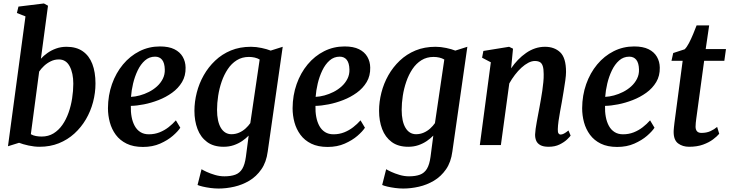

<svg xmlns="http://www.w3.org/2000/svg" viewBox="-20 -837 4210 1108"><path d="M216 -498Q231.5 -515.5 253.8 -531.2Q276 -547 303.8 -557Q331.5 -567 364 -567Q420.5 -567 457.5 -541.2Q494.5 -515.5 512.8 -468Q531 -420.5 531 -355.5Q531 -301 517 -248Q503 -195 475.8 -148.5Q448.5 -102 409.2 -66.2Q370 -30.5 319.5 -10.2Q269 10 208.5 10Q178 10 144.8 2.8Q111.5 -4.5 90 -13L26 7L127 -742.5L77.5 -762L86.5 -799L233.5 -817L257 -804ZM158 -62.5Q171 -55 187 -52Q203 -49 220.5 -49Q259 -49 288.8 -67.2Q318.5 -85.5 340 -116.2Q361.5 -147 375.5 -186.5Q389.5 -226 396.2 -269.2Q403 -312.5 403 -354Q403 -415 382 -454.5Q361 -494 319.5 -494Q294.5 -494 272.8 -483.2Q251 -472.5 234 -456.5Q217 -440.5 206 -424Z M1020.5 -100Q1007 -79 977.2 -53.2Q947.5 -27.5 904 -8.2Q860.5 11 805 11Q749.5 11 710.8 -8Q672 -27 648.2 -59.2Q624.5 -91.5 613.8 -131.2Q603 -171 603 -212.5Q603.5 -287 626.2 -351.5Q649 -416 689.8 -465Q730.5 -514 785 -541.5Q839.5 -569 903 -569Q954 -569 986.2 -553Q1018.5 -537 1034.5 -509.2Q1050.5 -481.5 1051 -447Q1052 -399.5 1030.5 -363.5Q1009 -327.5 973.2 -301.8Q937.5 -276 895 -259.5Q852.5 -243 810.5 -234.8Q768.5 -226.5 735 -226Q734 -192 739.5 -162.5Q745 -133 757.5 -110.2Q770 -87.5 790.2 -74.8Q810.5 -62 839 -62Q872 -62 900.5 -73.2Q929 -84.5 952.5 -102.8Q976 -121 995 -142.5ZM875 -510Q841.5 -510 816.5 -488Q791.5 -466 774.5 -430.5Q757.5 -395 748 -354.8Q738.5 -314.5 736 -278Q759.5 -279 786.5 -286.2Q813.5 -293.5 839.2 -306.5Q865 -319.5 886 -338.5Q907 -357.5 919.5 -382.2Q932 -407 931 -436.5Q930 -473.5 915.5 -491.8Q901 -510 875 -510Z M1525 37.5Q1517 99 1488.2 140.2Q1459.5 181.5 1418.8 205.8Q1378 230 1331.8 240.5Q1285.5 251 1241.5 251Q1219 251 1194.5 247.8Q1170 244.5 1150 239.8Q1130 235 1120 230.5L1143 139.5Q1151.5 145 1172.5 154.8Q1193.5 164.5 1220.5 172.5Q1247.5 180.5 1275 180.5Q1312.5 180.5 1338 171Q1363.5 161.5 1378.2 137Q1393 112.5 1399 68L1415 -54.5Q1399 -38 1377.5 -23.2Q1356 -8.5 1329 0.8Q1302 10 1270.5 10Q1212 10 1174.8 -17.8Q1137.5 -45.5 1119.8 -92.5Q1102 -139.5 1102 -197.5Q1102 -249.5 1115.5 -302.5Q1129 -355.5 1155.8 -402.8Q1182.5 -450 1221.8 -487.2Q1261 -524.5 1312.5 -545.8Q1364 -567 1428 -567Q1458 -567 1489.5 -560.2Q1521 -553.5 1542 -545L1611.5 -567ZM1478.5 -493.5Q1466 -501 1449.8 -504.8Q1433.5 -508.5 1416.5 -508.5Q1377 -508.5 1346.5 -489.5Q1316 -470.5 1294.5 -438.2Q1273 -406 1259.2 -366.2Q1245.5 -326.5 1239 -284.2Q1232.5 -242 1232.5 -203Q1232.5 -170 1238 -144Q1243.5 -118 1254.2 -99.8Q1265 -81.5 1280.5 -72Q1296 -62.5 1315.5 -62.5Q1339 -62.5 1359.8 -71.5Q1380.5 -80.5 1397 -95.5Q1413.5 -110.5 1424.5 -126.5Z M2086 -100Q2072.5 -79 2042.8 -53.2Q2013 -27.5 1969.5 -8.2Q1926 11 1870.5 11Q1815 11 1776.2 -8Q1737.5 -27 1713.8 -59.2Q1690 -91.5 1679.2 -131.2Q1668.5 -171 1668.5 -212.5Q1669 -287 1691.8 -351.5Q1714.5 -416 1755.2 -465Q1796 -514 1850.5 -541.5Q1905 -569 1968.5 -569Q2019.5 -569 2051.8 -553Q2084 -537 2100 -509.2Q2116 -481.5 2116.5 -447Q2117.5 -399.5 2096 -363.5Q2074.5 -327.5 2038.8 -301.8Q2003 -276 1960.5 -259.5Q1918 -243 1876 -234.8Q1834 -226.5 1800.5 -226Q1799.5 -192 1805 -162.5Q1810.5 -133 1823 -110.2Q1835.5 -87.5 1855.8 -74.8Q1876 -62 1904.5 -62Q1937.5 -62 1966 -73.2Q1994.5 -84.5 2018 -102.8Q2041.5 -121 2060.5 -142.5ZM1940.5 -510Q1907 -510 1882 -488Q1857 -466 1840 -430.5Q1823 -395 1813.5 -354.8Q1804 -314.5 1801.5 -278Q1825 -279 1852 -286.2Q1879 -293.5 1904.8 -306.5Q1930.5 -319.5 1951.5 -338.5Q1972.5 -357.5 1985 -382.2Q1997.5 -407 1996.5 -436.5Q1995.5 -473.5 1981 -491.8Q1966.5 -510 1940.5 -510Z M2590.5 37.5Q2582.5 99 2553.8 140.2Q2525 181.5 2484.2 205.8Q2443.5 230 2397.2 240.5Q2351 251 2307 251Q2284.5 251 2260 247.8Q2235.5 244.5 2215.5 239.8Q2195.5 235 2185.5 230.5L2208.5 139.5Q2217 145 2238 154.8Q2259 164.5 2286 172.5Q2313 180.5 2340.5 180.5Q2378 180.5 2403.5 171Q2429 161.5 2443.8 137Q2458.5 112.5 2464.5 68L2480.5 -54.5Q2464.5 -38 2443 -23.2Q2421.5 -8.5 2394.5 0.8Q2367.5 10 2336 10Q2277.5 10 2240.2 -17.8Q2203 -45.5 2185.2 -92.5Q2167.5 -139.5 2167.5 -197.5Q2167.5 -249.5 2181 -302.5Q2194.5 -355.5 2221.2 -402.8Q2248 -450 2287.2 -487.2Q2326.5 -524.5 2378 -545.8Q2429.5 -567 2493.5 -567Q2523.5 -567 2555 -560.2Q2586.5 -553.5 2607.5 -545L2677 -567ZM2544 -493.5Q2531.5 -501 2515.2 -504.8Q2499 -508.5 2482 -508.5Q2442.5 -508.5 2412 -489.5Q2381.5 -470.5 2360 -438.2Q2338.5 -406 2324.8 -366.2Q2311 -326.5 2304.5 -284.2Q2298 -242 2298 -203Q2298 -170 2303.5 -144Q2309 -118 2319.8 -99.8Q2330.5 -81.5 2346 -72Q2361.5 -62.5 2381 -62.5Q2404.5 -62.5 2425.2 -71.5Q2446 -80.5 2462.5 -95.5Q2479 -110.5 2490 -126.5Z M2929.5 -442.5Q2947.5 -469 2969.2 -491.5Q2991 -514 3015.8 -531.2Q3040.5 -548.5 3068 -557.8Q3095.5 -567 3125 -567Q3179.5 -567 3213 -535Q3246.5 -503 3246.5 -421.5Q3246.5 -403 3242.2 -372Q3238 -341 3232.2 -307.5Q3226.5 -274 3222 -247Q3217.5 -222 3212.2 -193.8Q3207 -165.5 3203.2 -138.5Q3199.5 -111.5 3199 -91Q3198.5 -73.5 3203.2 -67Q3208 -60.5 3214.5 -60.5Q3223.5 -60.5 3234 -65.8Q3244.5 -71 3260.5 -84L3273 -54.5Q3269 -48 3252.5 -32.2Q3236 -16.5 3209.2 -3.2Q3182.5 10 3146 10Q3115 10 3097.8 0.2Q3080.5 -9.5 3074 -25.8Q3067.5 -42 3068 -61.5Q3068.5 -75 3071 -93.5Q3073.5 -112 3077.5 -133.2Q3081.5 -154.5 3085.5 -176.5Q3089.5 -198.5 3093.5 -219Q3097 -239.5 3101.5 -263.8Q3106 -288 3109.5 -313.2Q3113 -338.5 3115.5 -363Q3118 -387.5 3117.5 -409.5Q3117.5 -439 3112.2 -455.5Q3107 -472 3095.8 -478.5Q3084.5 -485 3066.5 -485Q3048.5 -485 3028.8 -474.8Q3009 -464.5 2989.2 -446.5Q2969.5 -428.5 2951.5 -405Q2933.5 -381.5 2919 -355.5L2870.5 0H2749L2812.5 -477.5L2762 -504L2769.5 -543L2918 -567L2940.5 -556Z M3757 -100Q3743.5 -79 3713.8 -53.2Q3684 -27.5 3640.5 -8.2Q3597 11 3541.5 11Q3486 11 3447.2 -8Q3408.5 -27 3384.8 -59.2Q3361 -91.5 3350.2 -131.2Q3339.5 -171 3339.5 -212.5Q3340 -287 3362.8 -351.5Q3385.5 -416 3426.2 -465Q3467 -514 3521.5 -541.5Q3576 -569 3639.5 -569Q3690.5 -569 3722.8 -553Q3755 -537 3771 -509.2Q3787 -481.5 3787.5 -447Q3788.5 -399.5 3767 -363.5Q3745.5 -327.5 3709.8 -301.8Q3674 -276 3631.5 -259.5Q3589 -243 3547 -234.8Q3505 -226.5 3471.5 -226Q3470.5 -192 3476 -162.5Q3481.5 -133 3494 -110.2Q3506.5 -87.5 3526.8 -74.8Q3547 -62 3575.5 -62Q3608.5 -62 3637 -73.2Q3665.5 -84.5 3689 -102.8Q3712.5 -121 3731.5 -142.5ZM3611.5 -510Q3578 -510 3553 -488Q3528 -466 3511 -430.5Q3494 -395 3484.5 -354.8Q3475 -314.5 3472.5 -278Q3496 -279 3523 -286.2Q3550 -293.5 3575.8 -306.5Q3601.5 -319.5 3622.5 -338.5Q3643.5 -357.5 3656 -382.2Q3668.5 -407 3667.5 -436.5Q3666.5 -473.5 3652 -491.8Q3637.5 -510 3611.5 -510Z M4002 -181Q3999.5 -164.5 3998 -151.8Q3996.5 -139 3995.2 -128.2Q3994 -117.5 3994 -106Q3994 -88.5 4002.5 -79.2Q4011 -70 4028 -70Q4057.5 -70 4079.8 -80.2Q4102 -90.5 4118.5 -104.5L4130.5 -65Q4118 -50 4094.8 -32.5Q4071.5 -15 4037.2 -2.5Q4003 10 3956.5 10Q3919.5 10 3893.5 -9.2Q3867.5 -28.5 3867.5 -75.5Q3867.5 -79.5 3867.8 -85.8Q3868 -92 3869.2 -102.2Q3870.5 -112.5 3872.2 -128.8Q3874 -145 3877.5 -169L3919.5 -486H3855L3865 -531L3931 -552.5Q3943.5 -564.5 3956 -588.5Q3968.5 -612.5 3980 -640.2Q3991.5 -668 4000 -690.5H4072.5L4052.5 -554H4169.5L4160 -486H4043.5Z"/></svg>

Font: Merriweather 20pt SemiBold
Style: Italic
Weight: 600
Italic angle: -7.8°
Version: Version 2.101